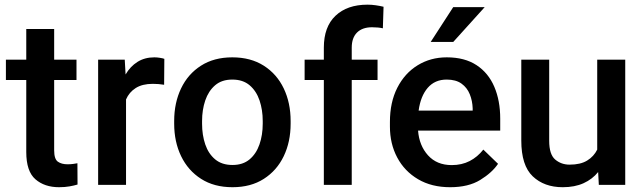

<svg xmlns="http://www.w3.org/2000/svg" viewBox="-20 -780 2717 810"><path d="M302.7 -528.3V-442.4H208.5V-146Q208.5 -108.9 224.1 -97.9Q239.7 -86.9 265.1 -86.9Q277.3 -86.9 288.6 -88.4Q299.8 -89.8 306.6 -91.3L307.1 -1.5Q292.5 2.9 273.2 6.3Q253.9 9.8 229 9.8Q168 9.8 129.4 -23.7Q90.8 -57.1 90.8 -138.7V-442.4H4.9V-528.3H90.8V-657.7H208.5V-528.3Z M673.3 -531.7 672.4 -422.4Q648.9 -426.3 624.5 -426.3Q580.6 -426.3 552.7 -408.7Q524.9 -391.1 511.7 -360.4V0H394V-528.3H506.3L509.8 -465.8Q529.3 -499.5 559.8 -518.8Q590.3 -538.1 631.3 -538.1Q642.1 -538.1 654.5 -536.1Q667 -534.2 673.3 -531.7Z M714.8 -258.3V-269.5Q714.8 -346.2 743.9 -407Q772.9 -467.8 827.9 -502.9Q882.8 -538.1 960 -538.1Q1037.6 -538.1 1092.8 -502.9Q1147.9 -467.8 1177 -407Q1206.1 -346.2 1206.1 -269.5V-258.3Q1206.1 -181.6 1177 -121.1Q1147.9 -60.5 1093 -25.4Q1038.1 9.8 960.9 9.8Q883.3 9.8 828.4 -25.4Q773.4 -60.5 744.1 -121.1Q714.8 -181.6 714.8 -258.3ZM832.5 -269.5V-258.3Q832.5 -210.4 845.9 -170.9Q859.4 -131.3 887.7 -107.7Q916 -84 960.9 -84Q1004.9 -84 1033 -107.7Q1061 -131.3 1074.7 -170.9Q1088.4 -210.4 1088.4 -258.3V-269.5Q1088.4 -316.4 1075 -356.2Q1061.5 -396 1033.2 -420.2Q1004.9 -444.3 960 -444.3Q915.5 -444.3 887.5 -420.2Q859.4 -396 845.9 -356.2Q832.5 -316.4 832.5 -269.5Z M1463.9 0H1346.2V-442.4H1265.1V-528.3H1346.2V-579.1Q1346.2 -667 1395.5 -713.6Q1444.8 -760.3 1530.3 -760.3Q1547.9 -760.3 1564.9 -757.8Q1582 -755.4 1598.1 -751.5L1595.2 -660.6Q1576.2 -665 1549.3 -665Q1508.8 -665 1486.3 -642.8Q1463.9 -620.6 1463.9 -579.1V-528.3H1572.8V-442.4H1463.9Z M1878.9 9.8Q1800.8 9.8 1743.7 -23.9Q1686.5 -57.6 1655.8 -115.5Q1625 -173.3 1625 -246.1V-265.6Q1625 -348.6 1656.2 -409.9Q1687.5 -471.2 1741.9 -504.6Q1796.4 -538.1 1864.7 -538.1Q1940.4 -538.1 1990.5 -505.1Q2040.5 -472.2 2065.4 -413.8Q2090.3 -355.5 2090.3 -279.3V-229H1743.7Q1748.5 -166 1785.6 -124.8Q1822.8 -83.5 1885.7 -83.5Q1928.2 -83.5 1961.4 -100.6Q1994.6 -117.7 2019 -148.9L2081.1 -88.9Q2055.7 -51.3 2005.9 -20.8Q1956.1 9.8 1878.9 9.8ZM1864.3 -444.3Q1814.5 -444.3 1784.4 -409.4Q1754.4 -374.5 1746.1 -313.5H1974.1V-322.8Q1973.1 -354.5 1961.9 -382.3Q1950.7 -410.2 1927 -427.2Q1903.3 -444.3 1864.3 -444.3ZM1796.9 -603 1892.1 -750H2024.9L1892.1 -603Z M2506.3 0 2503.4 -54.2Q2479 -23.9 2441.9 -7.1Q2404.8 9.8 2354 9.8Q2275.9 9.8 2227.5 -36.1Q2179.2 -82 2179.2 -187V-528.3H2296.9V-186Q2296.9 -128.4 2322.3 -106.9Q2347.7 -85.4 2382.8 -85.4Q2429.2 -85.4 2457.3 -102.8Q2485.4 -120.1 2499.5 -148.9V-528.3H2617.7V0Z"/></svg>

Font: Vazirmatn FD Medium
Style: Regular
Weight: 500
Designer: Saber Rastikerdar
Foundry: Saber Rastikerdar
Version: Version 33.003